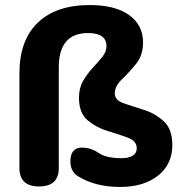

<svg xmlns="http://www.w3.org/2000/svg" viewBox="-20 -733 723 761"><path d="M456 8Q358 8 290 -34Q259 -53 259 -93Q259 -148 305 -148Q340 -148 370.5 -127Q401 -106 461 -106Q490 -106 506 -116Q522 -126 522 -145Q522 -174 487.5 -187Q453 -200 407.5 -213.5Q362 -227 327.5 -256Q293 -285 293 -346Q293 -384 309.5 -412.5Q326 -441 347.5 -464Q369 -487 385.5 -507.5Q402 -528 402 -550Q402 -602 329 -602Q213 -602 213 -466V-67Q213 6 135 6Q57 6 57 -67V-442Q57 -573 129.5 -643Q202 -713 336 -713Q436 -713 491.5 -673.5Q547 -634 547 -564Q547 -514 519 -479.5Q491 -445 463 -418.5Q435 -392 435 -363Q435 -336 469.5 -324Q504 -312 549 -298Q594 -284 628.5 -253Q663 -222 663 -158Q663 -82 606.5 -37Q550 8 456 8Z"/></svg>

Font: Nunito VF Beta Light
Style: Regular
Weight: 300
Designer: Vernon Adams
Foundry: newtypography
Version: Version 3.001